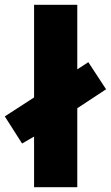

<svg xmlns="http://www.w3.org/2000/svg" viewBox="-40 -780 462 800"><path d="M102 0V-211L52 -182L-20 -295L102 -374V-760H282V-491L328 -521L402 -408L282 -329V0Z"/></svg>

Font: Noto Sans Malayalam SemiCondensed Black
Style: Regular
Weight: 900
Width: 4
Designer: Jelle Bosma - Monotype Design Team
Foundry: Monotype Imaging Inc.
Version: Version 2.104; ttfautohint (v1.8.4.7-5d5b)